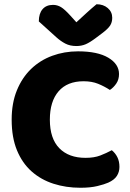

<svg xmlns="http://www.w3.org/2000/svg" viewBox="-20 -867 611 905"><path d="M541 -518Q541 -492 528 -473Q515 -454 498 -443Q472 -460 442.5 -472Q413 -484 374 -484Q297 -484 256 -436.5Q215 -389 215 -303Q215 -214 259.5 -168.5Q304 -123 383 -123Q424 -123 452.5 -134Q481 -145 507 -159Q524 -145 533.5 -125.5Q543 -106 543 -80Q543 -57 531 -38Q519 -19 490 -6Q472 2 439 10Q406 18 359 18Q291 18 232 -1Q173 -20 129 -59Q85 -98 60 -158.5Q35 -219 35 -303Q35 -381 59.5 -441Q84 -501 126.5 -542Q169 -583 226 -604Q283 -625 348 -625Q440 -625 490.5 -595Q541 -565 541 -518ZM340 -762Q365 -785 389 -807Q413 -829 435 -847Q467 -847 488 -829Q509 -811 509 -783Q509 -762 499 -746.5Q489 -731 461 -710L433 -689Q404 -667 384 -658.5Q364 -650 340 -650Q310 -650 288 -661.5Q266 -673 246 -691L163 -766Q163 -803 180.5 -823.5Q198 -844 230 -844Q250 -844 267.5 -833.5Q285 -823 313 -792Z"/></svg>

Font: Baloo Chettan 2 ExtraBold
Style: Regular
Weight: 800
Designer: Maithili Shingre, Unnati Kotecha and Ek Type
Foundry: Ek Type
Version: Version 1.640;hotconv 1.0.111;makeotfexe 2.5.65597; ttfautoh